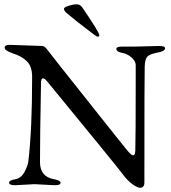

<svg xmlns="http://www.w3.org/2000/svg" viewBox="-20 -870 810 907"><path d="M424.8 -706.1Q339.8 -770 294.9 -808.1Q281.7 -820.3 282.2 -828.1Q282.2 -835.9 304.2 -842.8Q326.2 -849.6 341.8 -849.6Q357.4 -849.6 367.2 -836.9Q449.2 -717.8 449.2 -703.1Q448.7 -696.8 442.9 -696.8Q437 -696.8 424.8 -706.1ZM609.4 -136.2Q617.7 -136.2 619.1 -157.2Q621.1 -221.2 621.1 -477.1V-564Q620.1 -582 600.6 -599.1Q581.1 -616.2 555.7 -620.6Q530.3 -625 529.8 -639.2Q529.8 -650.4 559.1 -649.9H616.2L731 -652.8Q759.8 -652.8 759.8 -642.1Q759.8 -627.9 724.6 -621.6Q689.5 -615.2 677.7 -604Q665 -592.8 663.6 -556.6Q662.1 -520.5 662.1 -7.8Q662.1 17.1 641.1 17.1Q629.9 17.1 606 0.5Q582 -16.6 557.6 -49.8Q533.2 -83 204.1 -483.9Q190.9 -500 182.6 -500Q174.3 -500 173.8 -479Q168.9 -231 168.9 -104Q168.9 -36.1 232.9 -23.9Q266.1 -18.1 266.1 -6.3Q266.1 5.4 236.8 4.9L143.1 0L51.8 4.9Q22.9 4.9 22.9 -6.8Q22.9 -18.6 51.3 -22.9Q80.1 -28.3 95.7 -57.6Q111.3 -86.9 113.8 -106.9Q131.8 -256.8 131.8 -506.8Q131.8 -555.7 107.4 -580.1Q83 -604.5 42.5 -617.2Q2 -630.9 2 -644.5Q2 -658.2 24.9 -658.2L179.2 -652.8Q190.4 -653.3 203.1 -635.7Q215.8 -618.2 390.6 -398.4Q564.9 -178.7 583 -157.2Q601.1 -135.7 609.4 -136.2Z"/></svg>

Font: EBGaramond
Style: Regular
Weight: 400
Version: Version 000.012g